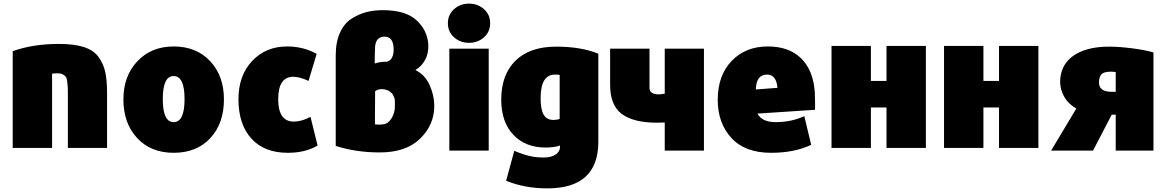

<svg xmlns="http://www.w3.org/2000/svg" viewBox="-20 -815 6426 1058"><path d="M570 0H354V-270Q354 -276 354 -287Q354 -318 353.5 -332.5Q353 -347 350.5 -366Q348 -385 342.5 -392Q337 -399 326.5 -405Q316 -411 300 -411Q280 -411 267 -409V0H50V-533Q162 -573 304 -573Q389 -573 443 -555.5Q497 -538 524 -499.5Q551 -461 560.5 -416Q570 -371 570 -301Z M1214 -267Q1214 -135 1139 -54Q1064 27 937 27Q811 27 735.5 -54.5Q660 -136 660 -267Q660 -396 737 -477.5Q814 -559 937 -559Q1062 -559 1138 -478Q1214 -397 1214 -267ZM937 -142Q997 -142 997 -269Q997 -396 937 -396Q877 -396 877 -269Q877 -142 937 -142Z M1730 -13Q1663 27 1566 27Q1436 27 1365 -51.5Q1294 -130 1294 -268Q1294 -399 1369.5 -479Q1445 -559 1562 -559Q1652 -559 1725 -518Q1710 -469 1680 -369Q1632 -392 1596 -392Q1513 -392 1513 -268Q1513 -145 1599 -145Q1642 -145 1691 -171Z M2340 -572Q2343 -522 2322.5 -485Q2302 -448 2269 -429Q2322 -403 2347.5 -346Q2373 -289 2373 -231Q2373 -127 2295 -51Q2217 25 2073 25Q1942 25 1830 -11V-510Q1830 -584 1854 -636Q1878 -688 1918.5 -713Q1959 -738 2000 -748.5Q2041 -759 2089 -759Q2214 -759 2274 -704.5Q2334 -650 2340 -572ZM2156 -228Q2156 -229 2156 -237.5Q2156 -246 2156 -250Q2156 -254 2155.5 -263Q2155 -272 2152.5 -277Q2150 -282 2147 -289.5Q2144 -297 2138.5 -302Q2133 -307 2126 -312Q2119 -317 2109 -320Q2099 -323 2086 -324Q2061 -324 2047 -312Q2047 -281 2046.5 -220.5Q2046 -160 2046 -130Q2060 -128 2069 -128Q2078 -128 2092 -130Q2119 -133 2137.5 -163Q2156 -193 2156 -228ZM2045 -465Q2071 -474 2105 -475Q2106 -475 2108 -474.5Q2110 -474 2111 -474Q2123 -479 2130.5 -485Q2138 -491 2144 -507Q2150 -523 2149 -548Q2147 -616 2094 -613Q2052 -610 2047 -559Q2047 -549 2046 -529.5Q2045 -510 2045 -498Z M2564 -579Q2516 -579 2482 -609.5Q2448 -640 2448 -687Q2448 -734 2482 -764.5Q2516 -795 2564 -795Q2613 -795 2647 -764.5Q2681 -734 2681 -687Q2681 -640 2647 -609.5Q2613 -579 2564 -579ZM2673 15H2456V-547H2673Z M3277 -34Q3277 223 2996 223Q2871 223 2769 181L2814 16Q2871 41 2920 49Q2944 53 2976 53Q3018 53 3042 36.5Q3066 20 3066 -6V-13Q3033 -2 2986 -2Q2875 -2 2808.5 -72.5Q2742 -143 2742 -266Q2742 -403 2820.5 -480.5Q2899 -558 3045 -558Q3182 -558 3277 -519ZM3064 -160V-402Q3057 -404 3038 -404Q2959 -404 2959 -274Q2959 -211 2976 -182.5Q2993 -154 3030 -154Q3049 -154 3064 -160Z M3859 15H3643V-140Q3627 -139 3600 -139Q3472 -139 3407 -186.5Q3342 -234 3342 -348V-547H3559V-331Q3559 -295 3610 -295Q3623 -295 3643 -299V-547H3859Z M4471 -210 4154 -189Q4179 -142 4254 -142Q4341 -142 4412 -175L4450 -17Q4358 27 4229 27Q4085 27 4010 -55Q3935 -137 3935 -265Q3935 -399 4011.5 -479Q4088 -559 4211 -559Q4328 -559 4395 -493Q4462 -427 4470 -305Q4470 -295 4471 -262Q4472 -229 4471 -210ZM4264 -331Q4258 -404 4207 -404Q4147 -404 4145 -322Z M5082 -562V0H4865V-223H4779V0H4562V-562H4779V-369H4865V-562Z M5702 -562V0H5485V-223H5399V0H5182V-562H5399V-369H5485V-562Z M6003 15H5772L5911 -217Q5855 -249 5833.5 -304.5Q5812 -360 5830 -420Q5850 -486 5918 -522Q5986 -558 6092 -558Q6148 -558 6220.5 -548.5Q6293 -539 6336 -526V15H6128V-183H6106ZM6036 -360Q6036 -309 6106 -309H6128V-418Q6112 -420 6100 -420Q6063 -420 6049.5 -405.5Q6036 -391 6036 -360Z"/></svg>

Font: Repo
Style: ExtraBlack
Weight: 1000
Designer: Stefan Peev
Foundry: Context Ltd
Version: Version 001.000